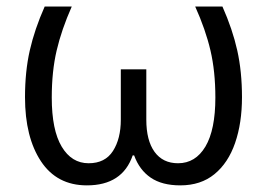

<svg xmlns="http://www.w3.org/2000/svg" viewBox="-20 -555 814 585"><path d="M657.7 -535.2Q688.5 -465.8 702.9 -401.4Q717.3 -336.9 717.3 -258.8Q717.3 -180.2 696.3 -119.4Q675.3 -58.6 633.5 -24.4Q591.8 9.8 529.3 9.8Q473.6 9.8 439.2 -13.7Q404.8 -37.1 388.7 -81.5H384.3Q353 9.8 244.6 9.8Q153.3 9.8 104.7 -63.7Q56.2 -137.2 56.2 -258.8Q56.2 -337.4 70.8 -401.6Q85.4 -465.8 116.2 -535.2H198.7Q167.5 -464.8 152.6 -401.1Q137.7 -337.4 137.7 -257.8Q137.7 -158.7 168 -108.2Q198.2 -57.6 250 -57.6Q300.3 -57.6 324.2 -95Q348.1 -132.3 348.1 -190.4V-343.8H425.8V-190.4Q425.8 -127 450.9 -92.3Q476.1 -57.6 522.5 -57.6Q575.7 -57.6 606 -108.6Q636.2 -159.7 636.2 -257.8Q636.2 -337.4 621.3 -401.1Q606.4 -464.8 574.7 -535.2Z"/></svg>

Font: Open Sans
Style: Regular
Weight: 400
Designer: Monotype Design Team
Foundry: Monotype Imaging Inc.
Version: Version 3.000; ttfautohint (v1.8.4)